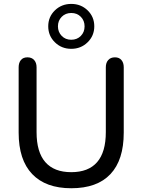

<svg xmlns="http://www.w3.org/2000/svg" viewBox="-20 -978 747 1007"><path d="M77.8 -282.3V-625.2Q77.8 -648.9 89.6 -663.1Q101.4 -677.3 123.9 -677.3Q146.4 -677.3 159.1 -663.1Q171.8 -648.9 171.8 -625.2V-285.1Q171.8 -180.1 217.9 -127.5Q263.9 -75 353.7 -75Q443.6 -75 489.3 -127.5Q535 -180.1 535 -285.1V-625.2Q535 -648.9 547.6 -663.1Q560.1 -677.3 582.9 -677.3Q604.9 -677.3 616.9 -663.1Q629 -648.9 629 -625.2V-282.3Q629 -138.8 559.2 -64.8Q489.5 9.3 353.7 9.3Q219.9 9.3 148.8 -65.1Q77.8 -139.4 77.8 -282.3ZM233 -840Q233 -889.8 268 -923.7Q303.1 -957.5 353.8 -957.5Q404.5 -957.5 439.5 -923.7Q474.5 -889.8 474.5 -840Q474.5 -790.3 439.4 -756.1Q404.4 -721.9 353.7 -721.9Q303 -721.9 268 -756.1Q233 -790.3 233 -840ZM423.6 -839.7Q423.6 -869.9 403.9 -889.9Q384.3 -909.9 353.9 -909.9Q323.5 -909.9 303.7 -889.9Q283.9 -869.9 283.9 -840Q283.9 -810.2 303.5 -789.9Q323.2 -769.5 353.6 -769.5Q384 -769.5 403.8 -789.5Q423.6 -809.5 423.6 -839.7Z"/></svg>

Font: SN Pro Thin
Style: Regular
Weight: 200
Designer: Tobias Whetton
Foundry: Supernotes
Version: Version 1.003;Glyphs 3.3 (3324)